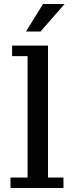

<svg xmlns="http://www.w3.org/2000/svg" viewBox="-20 -948 372 968"><path d="M33 0V-53H119V-665H41V-718H222V-53H300V0ZM111 -789 197 -928H306L184 -789Z"/></svg>

Font: Montagu Slab 24pt
Style: Regular
Weight: 400
Designer: Florian Karsten
Foundry: Florian Karsten
Version: Version 1.000